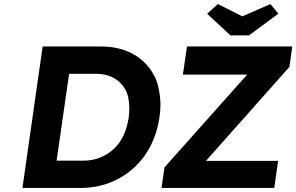

<svg xmlns="http://www.w3.org/2000/svg" viewBox="-20 -930 1466 950"><path d="M91 0 191 -700H478Q555 -700 614 -674.5Q673 -649 711.5 -602.5Q750 -556 762 -505.5Q774 -455 774 -413Q774 -383 769 -350Q758 -273 725 -208.5Q692 -144 640 -97.5Q588 -51 521.5 -25.5Q455 0 378 0ZM260 -135H392Q437 -135 475.5 -150.5Q514 -166 543.5 -193.5Q573 -221 591.5 -261Q610 -301 617 -350Q620 -374 620 -395Q620 -418 614.5 -448Q609 -478 587.5 -506Q566 -534 532.5 -549.5Q499 -565 454 -565H322ZM779 0 794 -102 1203 -561H885L905 -700H1426L1412 -599L999 -134H1356L1337 0ZM1120 -755 1005 -862 1058 -910 1179 -849 1318 -910 1357 -862 1212 -755Z"/></svg>

Font: Lexend SemBd
Style: Italic
Weight: 600
Italic angle: -8.13011°
Designer: Bonnie Shaver-Troup, Thomas Jockin
Foundry: Lexend
Version: Version 1.007